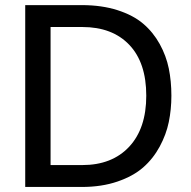

<svg xmlns="http://www.w3.org/2000/svg" viewBox="-20 -742 760 762"><path d="M660.2 -362.3C660.2 -400.7 656.7 -436.7 649.9 -470.2C643.1 -503.7 631 -536.1 613.8 -567.4C596.5 -598.6 574.7 -625.5 548.3 -647.9C522 -670.4 488 -688.3 446.3 -701.7C404.6 -715 357.4 -721.7 304.7 -721.7H80.1V0H304.7C357.4 0 404.6 -7.2 446.3 -21.5C488 -35.8 522 -54.5 548.3 -77.6C574.7 -100.7 596.5 -128.3 613.8 -160.2C631 -192.1 643.1 -224.6 649.9 -257.8C656.7 -291 660.2 -325.8 660.2 -362.3ZM560.5 -362.3C560.5 -275.7 537.9 -208.2 492.7 -159.7C447.4 -111.2 385.4 -86.9 306.6 -86.9H180.7V-634.8H306.6C386.1 -634.8 448.2 -611.2 493.2 -564C538.1 -516.8 560.5 -449.5 560.5 -362.3Z"/></svg>

Font: FreeUniversal
Style: Regular
Weight: 400
Version: Version 1.001